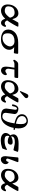

<svg xmlns="http://www.w3.org/2000/svg" viewBox="2112 -2864 762 5027"><g transform="rotate(90 2493.5 -350.0)"><path d="M96.2 -170.9Q96.2 -291 164.6 -370.6Q232.9 -450.2 330.1 -450.2Q443.8 -450.2 481 -289.1Q502 -319.8 560.1 -429.2Q566.9 -442.4 572.5 -446.3Q578.1 -450.2 590.8 -450.2H652.8Q677.7 -450.2 678.2 -437Q678.2 -421.9 615 -313Q551.8 -204.1 513.2 -155.8Q541 -92.8 588.9 -92.8Q608.9 -92.8 619.9 -97.9Q630.9 -103 634 -109.6Q637.2 -116.2 643.1 -121.1Q648.9 -126 660.2 -126Q683.1 -126 683.1 -108.9Q683.1 -80.1 653.6 -37.6Q624 4.9 576.2 4.9Q502.9 4.9 471.2 -105Q437 -71.8 415 -53.5Q393.1 -35.2 349.6 -15.1Q306.2 4.9 261.2 4.9Q188 4.9 142.1 -40.5Q96.2 -85.9 96.2 -170.9ZM145 -189Q145 -134.8 177.5 -113.8Q210 -92.8 268.1 -92.8Q334 -92.8 409.2 -184.1Q412.1 -188 417.5 -194.6Q422.9 -201.2 424.8 -203.6Q426.8 -206.1 430.4 -210.4Q434.1 -214.8 435.1 -217.5Q436 -220.2 438 -223.6Q439.9 -227.1 440.4 -230Q440.9 -232.9 440.9 -235.8Q440.9 -241.7 435.1 -258.3Q429.2 -274.9 416.5 -296.9Q403.8 -318.8 377.4 -335Q351.1 -351.1 315.9 -351.1Q265.1 -351.1 229 -335Q192.9 -318.8 176 -292.5Q159.2 -266.1 152.1 -241Q145 -215.8 145 -189Z M752.9 -187Q752.9 -214.8 760.7 -245.4Q768.6 -275.9 791.7 -312.5Q814.9 -349.1 850.8 -377.4Q886.7 -405.8 949.7 -425.3Q1012.7 -444.8 1093.8 -444.8H1366.7Q1388.7 -444.8 1388.7 -425.8Q1388.7 -418 1377.9 -356Q1375 -340.8 1370.4 -335.9Q1365.7 -331.1 1355 -331.1Q1352.1 -331.1 1294.9 -335.4Q1237.8 -339.8 1212.9 -339.8Q1283.7 -289.1 1283.7 -210.9Q1283.7 -124 1210.2 -59.1Q1136.7 5.9 1008.8 5.9Q900.9 5.9 826.9 -41.5Q752.9 -88.9 752.9 -187ZM851.6 -172.9Q851.6 -92.8 885.3 -63.5Q918.9 -34.2 980 -34.2Q1027.8 -34.2 1069.8 -54.7Q1111.8 -75.2 1138.2 -106.2Q1164.6 -137.2 1179.7 -170.2Q1194.8 -203.1 1194.8 -231Q1194.8 -274.9 1160.9 -311.5Q1127 -348.1 1053.7 -348.1Q912.6 -348.1 865.7 -252.9Q851.6 -223.6 851.6 -172.9Z M1543.9 -336.9Q1543.9 -351.1 1573 -391.6Q1602.1 -432.1 1630.9 -440.9Q1643.1 -444.8 1660.2 -444.8H1998Q2022.9 -444.8 2022.9 -425.8Q2022.9 -419.9 2015.1 -370.1Q2012.2 -354 2006.1 -350.1Q2000 -346.2 1987.8 -346.2H1800.8Q1777.8 -208 1777.8 -190.9Q1777.8 -148.9 1795.4 -128.9Q1813 -108.9 1835.9 -108.9Q1862.8 -108.9 1886 -127.9Q1909.2 -147 1922.9 -147Q1946.8 -147 1946.8 -120.1Q1946.8 -71.3 1908.4 -33.2Q1870.1 4.9 1819.8 4.9Q1781.7 4.9 1752.9 -24.7Q1724.1 -54.2 1724.1 -134.8Q1724.1 -185.5 1752.9 -346.2H1650.9Q1621.1 -346.2 1595.9 -330.6Q1570.8 -314.9 1565.9 -314.9Q1559.1 -314.9 1551.5 -321.5Q1543.9 -328.1 1543.9 -336.9Z M2079.6 -170.9Q2079.6 -291 2147.9 -370.6Q2216.3 -450.2 2313.5 -450.2Q2427.2 -450.2 2464.4 -289.1Q2485.4 -319.8 2543.5 -429.2Q2550.3 -442.4 2555.9 -446.3Q2561.5 -450.2 2574.2 -450.2H2636.2Q2661.1 -450.2 2661.6 -437Q2661.6 -421.9 2598.4 -313Q2535.2 -204.1 2496.6 -155.8Q2524.4 -92.8 2572.3 -92.8Q2592.3 -92.8 2603.3 -97.9Q2614.3 -103 2617.4 -109.6Q2620.6 -116.2 2626.5 -121.1Q2632.3 -126 2643.6 -126Q2666.5 -126 2666.5 -108.9Q2666.5 -80.1 2637 -37.6Q2607.4 4.9 2559.6 4.9Q2486.3 4.9 2454.6 -105Q2420.4 -71.8 2398.4 -53.5Q2376.5 -35.2 2333 -15.1Q2289.6 4.9 2244.6 4.9Q2171.4 4.9 2125.5 -40.5Q2079.6 -85.9 2079.6 -170.9ZM2128.4 -189Q2128.4 -134.8 2160.9 -113.8Q2193.4 -92.8 2251.5 -92.8Q2317.4 -92.8 2392.6 -184.1Q2395.5 -188 2400.9 -194.6Q2406.2 -201.2 2408.2 -203.6Q2410.2 -206.1 2413.8 -210.4Q2417.5 -214.8 2418.5 -217.5Q2419.4 -220.2 2421.4 -223.6Q2423.3 -227.1 2423.8 -230Q2424.3 -232.9 2424.3 -235.8Q2424.3 -241.7 2418.5 -258.3Q2412.6 -274.9 2399.9 -296.9Q2387.2 -318.8 2360.8 -335Q2334.5 -351.1 2299.3 -351.1Q2248.5 -351.1 2212.4 -335Q2176.3 -318.8 2159.4 -292.5Q2142.6 -266.1 2135.5 -241Q2128.4 -215.8 2128.4 -189ZM2362.3 -500Q2373.5 -526.9 2392.6 -570.8Q2431.6 -663.6 2447.5 -687.3Q2463.4 -710.9 2493.2 -710.9Q2514.2 -710.9 2531.7 -696.5Q2549.3 -682.1 2549.3 -659.2Q2549.3 -639.2 2533 -621.1Q2516.6 -603 2447.3 -544.9Q2406.2 -510.7 2380.4 -488.8Z M2712.4 -299.8Q2712.4 -303.7 2714.8 -317.4Q2717.3 -331.1 2724.9 -354.5Q2732.4 -377.9 2744.4 -398.4Q2756.3 -418.9 2778.3 -434.6Q2800.3 -450.2 2828.1 -450.2Q2877.9 -450.2 2921.1 -424.1Q2964.4 -397.9 2965.3 -349.1Q2965.3 -334 2949.2 -239.5Q2933.1 -145 2933.1 -120.1Q2933.1 -31.2 3030.3 -30.8Q3116.2 -30.8 3168 -166Q3189.9 -224.1 3210 -348.1Q3175.8 -356 3150.9 -362.5Q3126 -369.1 3089.1 -385Q3052.2 -400.9 3028.8 -419.9Q3005.4 -439 2987.8 -470Q2970.2 -501 2970.2 -539.1Q2970.2 -616.2 3025.6 -657.7Q3081.1 -699.2 3147 -699.2Q3181.2 -699.2 3213.1 -686.5Q3245.1 -673.8 3275.1 -647Q3305.2 -620.1 3323.2 -568.6Q3341.3 -517.1 3341.3 -448.2Q3341.3 -413.1 3334 -363.8Q3374 -358.9 3379.4 -351.1Q3382.3 -347.2 3382.3 -340.8Q3382.3 -322.8 3364.3 -323.2Q3358.4 -323.2 3328.1 -328.1Q3316.9 -266.1 3293.5 -209.5Q3270 -152.8 3234.1 -103Q3198.2 -53.2 3143.8 -23.7Q3089.4 5.9 3022.9 5.9Q2922.9 5.9 2872.1 -27.1Q2821.3 -60.1 2821.3 -137.2Q2821.3 -164.1 2837.2 -254.6Q2853 -345.2 2853 -365.2Q2852.1 -413.1 2822.3 -413.1Q2812.5 -413.1 2804.4 -408Q2796.4 -402.8 2790.3 -393.8Q2784.2 -384.8 2779.8 -376Q2775.4 -367.2 2771.7 -354Q2768.1 -340.8 2766.1 -333.5Q2764.2 -326.2 2762.2 -315.2Q2760.3 -304.2 2760.3 -303.2Q2756.3 -283.2 2734.4 -283Q2712.4 -282.7 2712.4 -299.8ZM3018.1 -541Q3018.1 -510.3 3033.2 -484.6Q3048.3 -459 3066.7 -444.1Q3085 -429.2 3118.2 -415.5Q3151.4 -401.9 3167.7 -397.5Q3184.1 -393.1 3216.3 -384.8Q3229.5 -454.6 3229 -519Q3229 -555.2 3222.7 -585.2Q3216.3 -615.2 3195.8 -639.2Q3175.3 -663.1 3143.1 -663.1Q3100.1 -663.1 3059.1 -632.1Q3018.1 -601.1 3018.1 -541Z M3460.9 -112.8Q3460.9 -178.7 3522.9 -236.8Q3497.1 -276.9 3497.1 -320.8Q3497.1 -344.7 3506.6 -365.5Q3516.1 -386.2 3539.6 -407.7Q3563 -429.2 3615 -442.1Q3667 -455.1 3740.7 -455.1H3749Q3838.9 -455.1 3886 -451.7Q3933.1 -448.2 3944.1 -442.6Q3955.1 -437 3955.1 -428.2Q3955.1 -421.4 3924.8 -344.2Q3917 -322.3 3901.9 -321.8Q3894 -321.8 3819.1 -339.4Q3744.1 -356.9 3710.9 -356.9Q3629.9 -356.9 3598.1 -340.8Q3552.2 -316.9 3551.8 -272.9Q3551.8 -264.2 3552.7 -259.8Q3620.6 -299.8 3700.2 -299.8Q3767.1 -299.8 3767.1 -245.1Q3767.1 -220.2 3747.6 -196Q3728 -171.9 3688 -171.9Q3604 -171.9 3546.9 -212.9Q3533.7 -189 3534.2 -167Q3534.2 -140.1 3545.7 -122.6Q3557.1 -105 3579.6 -98.4Q3602.1 -91.8 3619.4 -89.8Q3636.7 -87.9 3664.1 -87.9Q3714.8 -87.9 3759.3 -97.4Q3803.7 -106.9 3827.4 -118.9Q3851.1 -130.9 3869.6 -140.4Q3888.2 -149.9 3895 -149.9Q3906.2 -149.9 3905.8 -136.2Q3905.8 -132.3 3874 -46.9Q3872.1 -43 3870.6 -40Q3869.1 -37.1 3866.5 -34.7Q3863.8 -32.2 3862.3 -30.5Q3860.8 -28.8 3857.4 -27.3Q3854 -25.9 3852.5 -25.4Q3851.1 -24.9 3845.5 -22.9Q3839.8 -21 3837.9 -20Q3752 10.7 3663.1 11.2Q3554.2 11.2 3507.6 -27.3Q3460.9 -65.9 3460.9 -112.8Z M4067.9 -109.9Q4067.9 -126 4099.6 -416Q4099.6 -418 4100.1 -421.9Q4100.6 -425.8 4100.6 -428Q4100.6 -430.2 4101.1 -433.1Q4101.6 -436 4102.5 -438Q4103.5 -439.9 4104.7 -441.9Q4106 -443.8 4107.9 -445.3Q4109.9 -446.8 4112.3 -448Q4114.7 -449.2 4118.2 -449.7Q4121.6 -450.2 4125.5 -450.2H4198.7Q4224.6 -450.2 4224.6 -436Q4224.6 -423.8 4177.7 -304Q4130.9 -184.1 4130.9 -167Q4130.9 -150.9 4140.9 -139.9Q4150.9 -128.9 4165.5 -128.9Q4198.7 -128.9 4210.9 -164.1Q4210.9 -166 4212.4 -173.1Q4213.9 -180.2 4215.3 -183.1Q4216.8 -186 4219.7 -189.5Q4222.7 -192.9 4227.5 -192.9Q4242.7 -192.9 4260.3 -169.9Q4277.8 -147 4277.8 -115.2Q4277.8 -67.4 4240.2 -29.3Q4202.6 8.8 4152.8 8.8Q4067.9 9.3 4067.9 -109.9Z M4399.9 -170.9Q4399.9 -291 4468.3 -370.6Q4536.6 -450.2 4633.8 -450.2Q4747.6 -450.2 4784.7 -289.1Q4805.7 -319.8 4863.8 -429.2Q4870.6 -442.4 4876.2 -446.3Q4881.8 -450.2 4894.5 -450.2H4956.5Q4981.4 -450.2 4981.9 -437Q4981.9 -421.9 4918.7 -313Q4855.5 -204.1 4816.9 -155.8Q4844.7 -92.8 4892.6 -92.8Q4912.6 -92.8 4923.6 -97.9Q4934.6 -103 4937.7 -109.6Q4940.9 -116.2 4946.8 -121.1Q4952.6 -126 4963.9 -126Q4986.8 -126 4986.8 -108.9Q4986.8 -80.1 4957.3 -37.6Q4927.7 4.9 4879.9 4.9Q4806.6 4.9 4774.9 -105Q4740.7 -71.8 4718.8 -53.5Q4696.8 -35.2 4653.3 -15.1Q4609.9 4.9 4564.9 4.9Q4491.7 4.9 4445.8 -40.5Q4399.9 -85.9 4399.9 -170.9ZM4448.7 -189Q4448.7 -134.8 4481.2 -113.8Q4513.7 -92.8 4571.8 -92.8Q4637.7 -92.8 4712.9 -184.1Q4715.8 -188 4721.2 -194.6Q4726.6 -201.2 4728.5 -203.6Q4730.5 -206.1 4734.1 -210.4Q4737.8 -214.8 4738.8 -217.5Q4739.7 -220.2 4741.7 -223.6Q4743.7 -227.1 4744.1 -230Q4744.6 -232.9 4744.6 -235.8Q4744.6 -241.7 4738.8 -258.3Q4732.9 -274.9 4720.2 -296.9Q4707.5 -318.8 4681.2 -335Q4654.8 -351.1 4619.6 -351.1Q4568.8 -351.1 4532.7 -335Q4496.6 -318.8 4479.7 -292.5Q4462.9 -266.1 4455.8 -241Q4448.7 -215.8 4448.7 -189Z"/></g></svg>

Font: CMU Serif Extra
Style: BoldSlanted
Weight: 700
Italic angle: -9.46001°
Version: Version 0.7.0